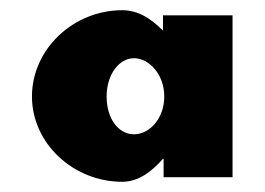

<svg xmlns="http://www.w3.org/2000/svg" viewBox="-20 -860 518 376"><path d="M42.6 -671C42.6 -579 123.8 -504 219.3 -504C250.2 -504 276.3 -523 299.2 -549H300.4V-513H435.4V-830H299.2V-800C274.2 -825 249.5 -840 219.3 -840C123.8 -840 42.6 -764 42.6 -671ZM188.8 -671C188.8 -715 213.7 -746 242.5 -746C271.3 -746 301.7 -715 301.7 -671C301.7 -628 272.8 -597 242.5 -597C211.6 -597 188.8 -628 188.8 -671Z"/></svg>

Font: Blink
Style: Wide
Weight: 400
Designer: Mew Too
Foundry: Cannot Into Space Fonts
Version: Version 001.000